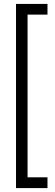

<svg xmlns="http://www.w3.org/2000/svg" viewBox="-20 -818 283 983"><path d="M223.1 89.8V145H62V-797.9H223.1V-743.2H121.1V89.8Z"/></svg>

Font: Kreadon
Style: Regular
Weight: 400
Designer: kohakuno
Foundry: StudioGnu
Version: Version 1.000;Glyphs 3.1.2 (3151)